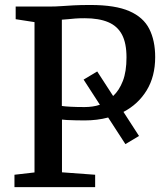

<svg xmlns="http://www.w3.org/2000/svg" viewBox="-20 -770 683 790"><path d="M39.5 0V-51L122 -60.5V-679L44.5 -691V-743H179.5Q209 -743 232.5 -744.8Q256 -746.5 283.2 -748Q310.5 -749.5 352 -749.5Q454.5 -749.5 512.2 -724.2Q570 -699 594.2 -651Q618.5 -603 618.5 -535Q618.5 -455.5 583.5 -398.2Q548.5 -341 488 -309.5L552 -210.5L496 -177L425 -286.5Q402.5 -280.5 378.2 -277.5Q354 -274.5 328 -274.5Q310.5 -274.5 290.5 -275Q270.5 -275.5 255 -276.2Q239.5 -277 235 -278V-61L371.5 -51V0ZM328 -329.5Q344.5 -329.5 360.5 -331.8Q376.5 -334 391 -339L324 -442.5L380 -476L445.5 -375Q470.5 -398 485.5 -436.8Q500.5 -475.5 500.5 -534Q500.5 -592.5 481.8 -627.8Q463 -663 424.8 -679Q386.5 -695 328.5 -695Q306.5 -695 289.8 -693.8Q273 -692.5 259.8 -691Q246.5 -689.5 234.5 -689V-334Q247 -332 271 -330.8Q295 -329.5 328 -329.5Z"/></svg>

Font: Merriweather Medium
Style: Regular
Weight: 500
Version: Version 2.100